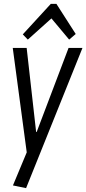

<svg xmlns="http://www.w3.org/2000/svg" viewBox="-20 -788 447 994"><path d="M47 172 130 -27 121 20 46 -540H118L167 -105H170L335 -540H407L115 186ZM98 -610 243 -768H272L372 -612L338 -583L236 -705H260L124 -583Z"/></svg>

Font: Pathway Extreme Condensed Light
Style: Italic
Weight: 300
Width: 3
Italic angle: -8°
Version: Version 1.001;gftools[0.9.26]